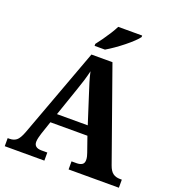

<svg xmlns="http://www.w3.org/2000/svg" viewBox="-162 -1057 1077 1184"><g transform="rotate(20 376.5 -465.5)"><path d="M4 0V-53H16Q43 -53 61 -67Q79 -81 96 -126L313 -714H451L664 -114Q676 -80 694.5 -66.5Q713 -53 741 -53H753V0H423V-53H456Q478 -53 491.5 -61.5Q505 -70 505 -91Q505 -103 502 -115Q499 -127 496 -135L461 -235H218L189 -149Q185 -137 181 -120.5Q177 -104 177 -92Q177 -53 226 -53H264V0ZM239 -296H441L382 -480Q371 -514 360.5 -547.5Q350 -581 343 -615Q335 -581 325.5 -550Q316 -519 304 -485ZM313 -784Q328 -803 346.5 -829Q365 -855 382 -882Q399 -909 410 -931H567V-921Q558 -908 537 -888Q516 -868 488.5 -846Q461 -824 433 -804.5Q405 -785 381 -771H313Z"/></g></svg>

Font: Noto Serif
Style: Bold
Weight: 700
Designer: Monotype Design Team
Foundry: Monotype Imaging Inc.
Version: Version 2.014